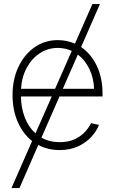

<svg xmlns="http://www.w3.org/2000/svg" viewBox="-20 -748 570 972"><path d="M38.1 204.1 142.6 -34.2Q95.7 -70.8 69.6 -131.3Q43.5 -191.9 43.5 -266.6Q43.5 -346.2 73.2 -409.2Q103 -472.2 154.8 -508.5Q206.5 -544.9 272.5 -544.9Q318.8 -544.9 359.4 -526.9L447.8 -727.5H485.8L390.6 -509.8Q440.9 -475.6 470 -414.6Q499 -353.5 499 -275.9V-259.8H281.2L189.9 -51.3Q230.5 -28.3 281.7 -28.3Q327.6 -28.3 359.9 -43.9Q392.1 -59.6 411.9 -82Q431.6 -104.5 440.9 -124.5L481 -115.7Q469.7 -85.4 443.4 -56.2Q417 -26.9 376.5 -7.6Q335.9 11.7 281.7 11.7Q222.2 11.7 173.8 -14.2L78.6 204.1ZM258.8 -298.3 343.3 -490.2Q310.1 -505.4 272.5 -505.4Q222.7 -505.4 181.9 -478.8Q141.1 -452.1 115.7 -405.5Q90.3 -358.9 86.4 -298.3ZM159.7 -72.8 242.2 -259.8H85.9Q86.9 -201.7 105.7 -152.8Q124.5 -104 159.7 -72.8ZM374 -471.7 297.9 -298.3H456.5Q454.1 -354 432.1 -399.4Q410.2 -444.8 374 -471.7Z"/></svg>

Font: Inter Display Extra Light
Style: Regular
Weight: 200
Designer: Rasmus Andersson
Foundry: rsms
Version: Version 4.000;git-4fc901f